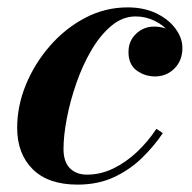

<svg xmlns="http://www.w3.org/2000/svg" viewBox="-20 -490 520 520"><path d="M190 10Q110.5 10 68.5 -31.8Q26.5 -73.5 26.5 -144Q26.5 -203 50.2 -260.8Q74 -318.5 115.5 -366Q157 -413.5 211 -441.8Q265 -470 325.5 -470Q370 -470 403.5 -453.8Q437 -437.5 455.5 -412.2Q474 -387 474 -360Q474 -326 452.5 -304.5Q431 -283 400 -283Q372 -283 350 -299.2Q328 -315.5 328 -349Q328 -379 348.5 -398.5Q369 -418 397.5 -418Q415 -418 432.2 -411.8Q449.5 -405.5 461.2 -392.8Q473 -380 473 -360H455Q455 -382.5 439.2 -402Q423.5 -421.5 399 -433.5Q374.5 -445.5 347.5 -445.5Q312 -445.5 281.8 -420.2Q251.5 -395 227.5 -354Q203.5 -313 186.8 -264.8Q170 -216.5 161 -169.5Q152 -122.5 152 -86.5Q152 -52 169.2 -34.5Q186.5 -17 215.5 -17Q253 -17 287.5 -34Q322 -51 351.8 -79.2Q381.5 -107.5 403.5 -141L421 -129.5Q397.5 -94.5 364.8 -62.5Q332 -30.5 288.8 -10.2Q245.5 10 190 10Z"/></svg>

Font: Bodoni Moda
Style: Bold Italic
Weight: 700
Italic angle: -13°
Version: Version 2.004